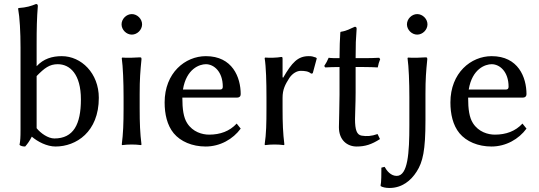

<svg xmlns="http://www.w3.org/2000/svg" viewBox="-20 -718 2677 954"><path d="M162 -500C162 -574 163 -627 168 -688C168 -695 165 -698 159 -698C134 -688 113 -681 72 -678L70 -675C78 -632 82 -558 82 -482V-73C82 -34 81 -20 77 2C83 8 95 10 105 10C116 -2 128 -19 138 -39C167 -14 213 10 256 10C358 10 471 -62 471 -232C471 -354 384 -439 287 -439C239 -439 196 -426 162 -389ZM162 -81V-340C201 -380 226 -399 267 -399C328 -399 382 -349 382 -224C382 -100 345 -30 250 -30C219 -30 182 -56 162 -81Z M594 -235V-180C594 -105 592 -54 585 0L587 3C599 1 622 0 634 0C646 0 669 1 681 3L683 0C676 -57 674 -104 674 -180V-251C674 -326 677 -362 683 -423C683 -432 682 -433 674 -433C651 -431 608 -430 587 -432L585 -429C591 -386 594 -310 594 -235ZM584 -597C584 -570 608 -546 635 -546C662 -546 686 -570 686 -597C686 -624 662 -648 635 -648C608 -648 584 -624 584 -597Z M1156 -104C1121 -66 1074 -49 1019 -49C985 -49 938 -62 910 -106C892 -134 886 -175 886 -233H1158C1169 -233 1176 -239 1176 -250C1176 -334 1135 -439 1003 -439C900 -439 798 -356 798 -209C798 -152 810 -96 843 -56C877 -15 935 10 1002 10C1074 10 1138 -27 1176 -79ZM889 -273C906 -377 972 -399 1003 -399C1043 -399 1087 -362 1087 -287C1087 -278 1083 -273 1073 -273Z M1384 -334V-425C1384 -433 1383 -435 1378 -435C1356 -431 1320 -430 1297 -432L1295 -429C1302 -386 1304 -310 1304 -235V-180C1304 -105 1303 -54 1295 0L1297 3C1309 1 1332 0 1344 0C1356 0 1379 1 1391 3L1393 0C1386 -57 1384 -104 1384 -180V-232C1384 -274 1397 -298 1418 -331C1433 -353 1455 -366 1474 -366C1494 -366 1513 -364 1526 -352L1534 -354L1554 -428L1550 -432C1533 -437 1532 -439 1514 -439C1460 -439 1431 -408 1387 -332Z M1667 -429C1647 -429 1625 -429 1613 -431C1606 -415 1601 -405 1591 -390L1596 -383C1613 -384 1644 -385 1667 -385V-248C1667 -188 1664 -116 1664 -86C1664 -21 1706 10 1752 10C1794 10 1826 0 1868 -27L1856 -52C1825 -41 1802 -40 1777 -44C1753 -48 1744 -72 1744 -126C1744 -156 1747 -199 1747 -259V-385H1785C1809 -385 1844 -384 1857 -383C1860 -399 1863 -409 1869 -424L1864 -431C1846 -430 1817 -429 1794 -429H1747C1747 -504 1748 -517 1752 -575C1752 -582 1749 -585 1743 -585C1718 -575 1706 -565 1673 -560L1671 -557C1669 -522 1667 -487 1667 -429Z M2094 -251C2094 -326 2097 -362 2103 -423C2103 -432 2102 -433 2094 -433C2071 -431 2028 -430 2007 -432L2005 -429C2011 -386 2014 -310 2014 -235V-96C2014 41 2007 156 1951 156C1922 156 1902 131 1891 111L1875 115C1875 142 1875 189 1871 204L1872 207C1880 212 1896 216 1915 216C1978 216 2022 179 2050 135C2081 87 2094 30 2094 -120ZM2002 -597C2002 -570 2026 -546 2053 -546C2080 -546 2104 -570 2104 -597C2104 -624 2080 -648 2053 -648C2026 -648 2002 -624 2002 -597Z M2576 -104C2541 -66 2494 -49 2439 -49C2405 -49 2358 -62 2330 -106C2312 -134 2306 -175 2306 -233H2578C2589 -233 2596 -239 2596 -250C2596 -334 2555 -439 2423 -439C2320 -439 2218 -356 2218 -209C2218 -152 2230 -96 2263 -56C2297 -15 2355 10 2422 10C2494 10 2558 -27 2596 -79ZM2309 -273C2326 -377 2392 -399 2423 -399C2463 -399 2507 -362 2507 -287C2507 -278 2503 -273 2493 -273Z"/></svg>

Font: Libertinus Sans
Style: Regular
Weight: 400
Designer: Philipp H. Poll, Khaled Hosny
Foundry: Caleb Maclennan
Version: Version 7.050;RELEASE